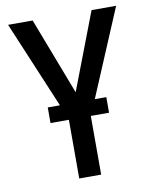

<svg xmlns="http://www.w3.org/2000/svg" viewBox="-81 -772 663 834"><g transform="rotate(-10 250.5 -355.5)"><path d="M250.5 -371.6 380.4 -710.9H488.8L327.1 -327.6H377.9V-258.8H298.3L297.4 -256.3V0H200.7V-258.8H119.6V-327.6H173.3L12.2 -710.9H120.6Z"/></g></svg>

Font: Franco
Style: Regular
Weight: 400
Designer: Google
Version: Version 1.200311; 2013